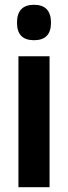

<svg xmlns="http://www.w3.org/2000/svg" viewBox="-20 -782 284 802"><path d="M122 -762Q193 -762 193 -687Q193 -614 122 -614Q51 -614 51 -687Q51 -762 122 -762ZM187 -547V0H57V-547Z"/></svg>

Font: Noto Sans Arabic ExtCond
Style: Bold
Weight: 700
Width: 2
Designer: Monotype Design Team, Nadine Chahine, Nizar Qandah and Khaled Hosny
Foundry: Monotype Imaging Inc.
Version: Version 2.012; ttfautohint (v1.8.4.7-5d5b)